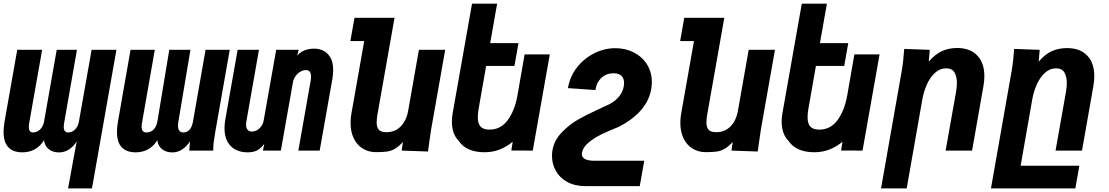

<svg xmlns="http://www.w3.org/2000/svg" viewBox="-36 -822 6056 1048"><path d="M466 206.5H335.5L382.5 -50Q365.5 -22 340.2 -6Q315 10 286.5 10Q252 10 229.8 -8Q207.5 -26 204.5 -56.5Q181 -20.5 151.2 -5.5Q121.5 9.5 85.5 9.5Q36 9.5 9.8 -18Q-16.5 -45.5 -16.5 -102Q-16.5 -126 -11 -159L58 -550H194L123.5 -151.5Q121.5 -140 121.5 -129Q121.5 -114 127 -106.5Q132.5 -99 144.5 -99Q166 -99 183 -115.5Q200 -132 204.5 -158.5L273.5 -550H384L314 -150.5Q312 -140 312 -129.5Q312 -99 336.5 -99Q358 -99 374.2 -116Q390.5 -133 395 -159.5L464 -550H599.5Z M1128 0H997L1001 -50Q982 -21.5 957.5 -5.8Q933 10 905 10Q870.5 10 848.2 -8Q826 -26 823 -56.5Q799.5 -20.5 769.8 -5.5Q740 9.5 704 9.5Q655 9.5 628.8 -17.8Q602.5 -45 602.5 -101.5Q602.5 -129.5 608 -159L676.5 -550H809L739 -151.5Q737 -141 737 -130.5Q737 -99 763 -99Q786.5 -99 802.5 -115.2Q818.5 -131.5 823 -158.5L888 -550H1003.5L937 -154Q935.5 -144.5 935.5 -136Q935.5 -118 943 -108.5Q950.5 -99 964.5 -99Q1006.5 -99 1017.5 -159.5L1086 -550H1218L1139 -101.5Q1133.5 -70 1130.5 -46.2Q1127.5 -22.5 1128 0Z M1189.5 -122Q1189.5 -146 1193.5 -167.5L1261 -550H1377.5L1308 -155Q1307 -150 1307 -141.5Q1307 -123.5 1315.5 -113.8Q1324 -104 1338.5 -104Q1362.5 -104 1380.5 -121.5Q1398.5 -139 1403 -163L1471.5 -550H1594.5L1586 -518.5Q1619.5 -556.5 1680 -556.5Q1702.5 -556.5 1725.5 -547Q1748.5 -537.5 1765.5 -511.5Q1782.5 -485.5 1782.5 -439.5Q1782.5 -418 1778 -390L1709 0H1592.5L1660.5 -386Q1662 -395 1662 -403Q1662 -419.5 1655.5 -429.5Q1649 -439.5 1634 -439.5Q1617.5 -439.5 1602.2 -430Q1587 -420.5 1576.8 -405.8Q1566.5 -391 1563.5 -376L1497 0H1399L1406.5 -37Q1388 -12 1367.5 -1.2Q1347 9.5 1316.5 9.5Q1257 9.5 1223.2 -25Q1189.5 -59.5 1189.5 -122Z M1877.5 -152Q1877.5 -178 1882.5 -204.5L1952 -598H1876.5L1899 -725H2117.5L2024.5 -198.5Q2020 -173 2020 -154Q2020 -126.5 2032 -113.5Q2044 -100.5 2073.5 -100.5Q2121 -100.5 2152 -132.8Q2183 -165 2192 -218L2250.5 -550H2394L2317 -114Q2313 -88.5 2306 -38.5Q2305 -30.5 2303.5 -19.8Q2302 -9 2300 5L2156.5 0L2163.5 -47Q2140 -22 2120.2 -10.2Q2100.5 1.5 2078 5Q2055.5 8.5 2016 8.5Q1976 8.5 1944.5 -10.8Q1913 -30 1895.2 -66.2Q1877.5 -102.5 1877.5 -152Z M2468 -53Q2449.5 -71 2440 -98Q2430.5 -125 2430.5 -158.5Q2430.5 -181 2435 -205.5L2540.5 -802H2677.5L2639.5 -586.5H2794L2772 -462H2617.5L2577 -231Q2572 -204.5 2572 -182Q2572 -147.5 2587 -131Q2602 -114.5 2636 -114.5Q2697.5 -114.5 2735.5 -166.5Q2773.5 -218.5 2788 -299L2827.5 -525H2965L2872 0L2755 -0.5L2762.5 -48.5Q2733.5 -23.5 2694.5 -7.2Q2655.5 9 2608.5 9Q2559 9 2523.2 -7Q2487.5 -23 2468 -53Z M2977 29Q2977 11 2979.5 -2Q2989 -56.5 3030 -99Q3071 -141.5 3117.8 -168.5Q3164.5 -195.5 3225.5 -223Q3252.5 -235 3263.5 -241Q3355 -277 3369 -351.5Q3370.5 -360.5 3370.5 -369Q3370.5 -394 3356 -408Q3341.5 -422 3313 -422Q3273.5 -422 3246.8 -397Q3220 -372 3214 -330.5L3064 -341Q3074.5 -404 3113.2 -453.8Q3152 -503.5 3207.5 -531.2Q3263 -559 3322.5 -559Q3378.5 -559 3424 -535.5Q3469.5 -512 3495.8 -470Q3522 -428 3522 -374Q3522 -354 3518.5 -335Q3496 -209.5 3341 -129.5L3330 -125Q3279.5 -104.5 3242.5 -86.5Q3205.5 -68.5 3175.8 -43.2Q3146 -18 3140.5 12Q3140 14.5 3140 19Q3140 55.5 3210.5 55.5H3480.5L3456 194H3161Q3102 194 3060.2 171Q3018.5 148 2997.8 110.5Q2977 73 2977 29Z M3677.5 -152Q3677.5 -178 3682.5 -204.5L3752 -598H3676.5L3699 -725H3917.5L3824.5 -198.5Q3820 -173 3820 -154Q3820 -126.5 3832 -113.5Q3844 -100.5 3873.5 -100.5Q3921 -100.5 3952 -132.8Q3983 -165 3992 -218L4050.5 -550H4194L4117 -114Q4113 -88.5 4106 -38.5Q4105 -30.5 4103.5 -19.8Q4102 -9 4100 5L3956.5 0L3963.5 -47Q3940 -22 3920.2 -10.2Q3900.5 1.5 3878 5Q3855.5 8.5 3816 8.5Q3776 8.5 3744.5 -10.8Q3713 -30 3695.2 -66.2Q3677.5 -102.5 3677.5 -152Z M4268 -53Q4249.5 -71 4240 -98Q4230.5 -125 4230.5 -158.5Q4230.5 -181 4235 -205.5L4340.5 -802H4477.5L4439.5 -586.5H4594L4572 -462H4417.5L4377 -231Q4372 -204.5 4372 -182Q4372 -147.5 4387 -131Q4402 -114.5 4436 -114.5Q4497.5 -114.5 4535.5 -166.5Q4573.5 -218.5 4588 -299L4627.5 -525H4765L4672 0L4555 -0.5L4562.5 -48.5Q4533.5 -23.5 4494.5 -7.2Q4455.5 9 4408.5 9Q4359 9 4323.2 -7Q4287.5 -23 4268 -53Z M4899.5 -555 5039 -550 5033.5 -485.5Q5067.5 -525.5 5104.8 -542.8Q5142 -560 5189 -560Q5259 -560 5298 -519.2Q5337 -478.5 5337 -406.5Q5337 -379.5 5332 -352.5L5270 0H5125.5L5182.5 -321Q5187 -348 5187 -369Q5187 -404 5173.8 -426.5Q5160.5 -449 5129 -449Q5094 -449 5067 -424Q5040 -399 5023 -360.5Q5006 -322 4998.5 -280L4913 206.5H4773L4886 -435.5Q4895 -486.5 4899.5 -555Z M5499.5 -555 5639 -550 5633.5 -485.5Q5667.5 -525.5 5704.5 -542.5Q5741.5 -559.5 5788.5 -559.5Q5859 -559.5 5898 -519Q5937 -478.5 5937 -406.5Q5937 -379.5 5932 -352.5L5870 0H5725.5L5782.5 -321Q5787 -348 5787 -369Q5787 -404 5773.8 -426.5Q5760.5 -449 5729 -449Q5694 -449 5667 -424Q5640 -399 5623 -360.5Q5606 -322 5598.5 -280L5535 82.5H5855.5L5833.5 206.5H5373L5486 -435.5Q5495 -486.5 5499.5 -555Z"/></svg>

Font: JuliaMono ExtraBoldItalic
Style: Regular
Weight: 800
Italic angle: -9°
Monospace: yes
Designer: cormullion
Foundry: corm
Version: Version 0.049; ttfautohint (v1.8.4)